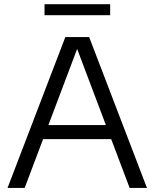

<svg xmlns="http://www.w3.org/2000/svg" viewBox="-20 -922 758 942"><path d="M17 0 300.5 -740H417.5L701 0H616L351.5 -700.5H365.5L101 0ZM168.5 -239.5 189 -308.5H529L549 -239.5ZM198.5 -847.5V-901.5H520.5V-847.5Z"/></svg>

Font: Encode Sans SC SemiExpanded
Style: Regular
Weight: 400
Width: 6
Designer: Multiple Designers
Foundry: Impallari Type
Version: Version 3.002